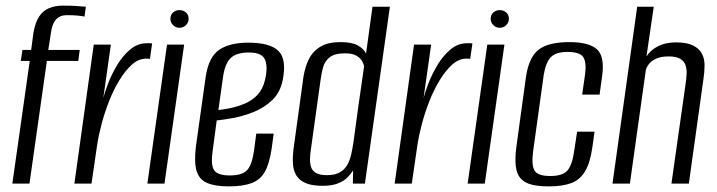

<svg xmlns="http://www.w3.org/2000/svg" viewBox="-20 -654 2554 684"><path d="M24 0 86 -437H54L60 -476H91L99 -536Q105 -573 119 -594.5Q133 -616 155 -625Q177 -634 203 -634Q219 -634 235.5 -633.5Q252 -633 266 -631.5Q280 -630 286 -630L281 -595Q272 -597 256 -598.5Q240 -600 218 -600Q193 -600 179 -584Q165 -568 161 -534L152 -476H264L259 -437H147L85 0Z M245 0 314 -495H375L348 -305Q353 -325 365.5 -357.5Q378 -390 397.5 -422.5Q417 -455 443.5 -477.5Q470 -500 503 -500Q507 -500 513 -500Q519 -500 522 -499L514 -444Q512 -445 507.5 -445Q503 -445 498 -445Q472 -444 449 -423Q426 -402 405.5 -368.5Q385 -335 369 -294.5Q353 -254 342 -212.5Q331 -171 326 -137L306 0Z M505 0 575 -495H636L566 0ZM619 -555Q606 -555 596.5 -564.5Q587 -574 587 -587Q587 -601 596.5 -609.5Q606 -618 619 -618Q633 -618 642.5 -609.5Q652 -601 652 -587Q652 -574 642.5 -564.5Q633 -555 619 -555Z M795 10Q747 10 718.5 -2Q690 -14 680.5 -44.5Q671 -75 678 -133L713 -382Q724 -452 761.5 -477Q799 -502 864 -502Q943 -502 972.5 -472Q1002 -442 987 -368Q978 -324 949.5 -297Q921 -270 883.5 -255Q846 -240 810 -233.5Q774 -227 752 -225L738 -119Q730 -69 742 -49Q754 -29 799 -29Q843 -29 860.5 -48Q878 -67 885 -118L893 -178H955L948 -126Q940 -71 923.5 -42Q907 -13 876 -1.5Q845 10 795 10ZM758 -262Q778 -264 803.5 -269.5Q829 -275 854.5 -286Q880 -297 898.5 -317.5Q917 -338 924 -369Q935 -414 924.5 -440.5Q914 -467 867 -467Q823 -467 802 -447.5Q781 -428 774 -376Z M1129 8Q1092 8 1069.5 -1.5Q1047 -11 1036 -28.5Q1025 -46 1023.5 -72.5Q1022 -99 1027 -133L1061 -380Q1067 -417 1081 -444.5Q1095 -472 1122 -488Q1149 -504 1193 -504Q1234 -504 1255 -492Q1276 -480 1284 -463L1307 -630H1369L1280 0H1237L1238 -47Q1230 -34 1217.5 -21.5Q1205 -9 1183.5 -0.5Q1162 8 1129 8ZM1145 -30Q1174 -30 1191.5 -40.5Q1209 -51 1218 -68Q1227 -85 1231.5 -105.5Q1236 -126 1239 -146Q1248 -214 1257.5 -281.5Q1267 -349 1277 -417Q1276 -426 1269.5 -437Q1263 -448 1249 -456Q1235 -464 1209 -464Q1172 -464 1154.5 -450Q1137 -436 1131 -414.5Q1125 -393 1122 -369L1088 -125Q1085 -107 1084.5 -90Q1084 -73 1088 -59.5Q1092 -46 1105.5 -38Q1119 -30 1145 -30Z M1386 0 1455 -495H1516L1489 -305Q1494 -325 1506.5 -357.5Q1519 -390 1538.5 -422.5Q1558 -455 1584.5 -477.5Q1611 -500 1644 -500Q1648 -500 1654 -500Q1660 -500 1663 -499L1655 -444Q1653 -445 1648.5 -445Q1644 -445 1639 -445Q1613 -444 1590 -423Q1567 -402 1546.5 -368.5Q1526 -335 1510 -294.5Q1494 -254 1483 -212.5Q1472 -171 1467 -137L1447 0Z M1646 0 1716 -495H1777L1707 0ZM1760 -555Q1747 -555 1737.5 -564.5Q1728 -574 1728 -587Q1728 -601 1737.5 -609.5Q1747 -618 1760 -618Q1774 -618 1783.5 -609.5Q1793 -601 1793 -587Q1793 -574 1783.5 -564.5Q1774 -555 1760 -555Z M1936 10Q1900 10 1875 4Q1850 -2 1835.5 -17.5Q1821 -33 1817.5 -61.5Q1814 -90 1820 -134L1854 -382Q1865 -452 1900 -478Q1935 -504 2008 -504Q2079 -504 2107 -478Q2135 -452 2125 -382L2116 -317H2054L2064 -387Q2070 -430 2058.5 -449.5Q2047 -469 2002 -469Q1959 -469 1941.5 -449.5Q1924 -430 1917 -387L1879 -113Q1873 -65 1884.5 -46Q1896 -27 1940 -27Q1984 -27 2001 -46Q2018 -65 2025 -113L2036 -185H2098L2091 -134Q2083 -75 2064.5 -44Q2046 -13 2014.5 -1.5Q1983 10 1936 10Z M2162 0 2250 -630H2309L2283 -453Q2298 -476 2324.5 -489.5Q2351 -503 2388 -503Q2427 -503 2449 -492Q2471 -481 2480.5 -463Q2490 -445 2490 -421.5Q2490 -398 2486 -372L2434 0H2372L2423 -359Q2425 -374 2426 -390.5Q2427 -407 2422.5 -421Q2418 -435 2404 -444Q2390 -453 2362 -453Q2335 -453 2317.5 -445Q2300 -437 2291.5 -425.5Q2283 -414 2281 -406L2224 0Z"/></svg>

Font: Alumni Sans
Style: Italic
Weight: 400
Italic angle: -8°
Version: Version 1.016